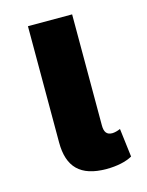

<svg xmlns="http://www.w3.org/2000/svg" viewBox="-87 -573 487 638"><g transform="rotate(-15 156.5 -254.0)"><path d="M201 9C237 9 269 2 290 -10L278 -108C269 -104 258 -101 250 -101C231 -101 223 -112 223 -135V-517H71V-117C71 -33 111 9 201 9Z"/></g></svg>

Font: Noto Sans Thai UI Condensed Extra
Style: Regular
Weight: 800
Width: 3
Designer: Monotype Design Team
Foundry: Monotype Imaging Inc.
Version: Version 1.901